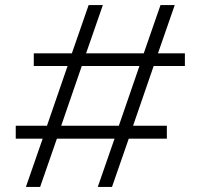

<svg xmlns="http://www.w3.org/2000/svg" viewBox="-20 -736 790 756"><path d="M365 0H421L487 -190H637V-241H504L585 -476H708V-526H602L668 -716H612L546 -526H319L385 -716H329L263 -526H113V-476H246L165 -241H42V-190H148L82 0H138L204 -190H431ZM221 -241 302 -476H529L448 -241Z"/></svg>

Font: Uncut Sans Book
Style: Regular
Weight: 350
Designer: Kasper Nordkvist
Foundry: UNCUT.wtf
Version: Version 1.304;Glyphs 3.2 (3246)